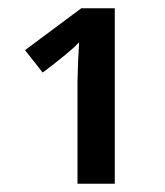

<svg xmlns="http://www.w3.org/2000/svg" viewBox="-20 -734 403 468"><path d="M259.8 -286.1H168.9V-536.1L170.4 -586.4L172.9 -630.9Q150.9 -607.4 84 -557.1L41 -611.8L178.2 -713.9H259.8Z"/></svg>

Font: OpenSans-Semibold
Style: Regular
Weight: 600
Foundry: Ascender Corporation
Version: Version 1.10